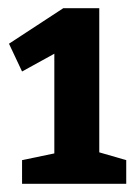

<svg xmlns="http://www.w3.org/2000/svg" viewBox="-20 -795 334 470"><path d="M223 -403 206 -427 289 -403V-345H34V-403L130 -423L113 -403V-679L143 -680L34 -620L2 -688L135 -775H223Z"/></svg>

Font: Bitter Thin
Style: Bold
Weight: 700
Version: Version 3.021